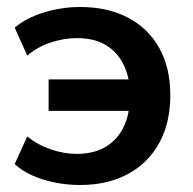

<svg xmlns="http://www.w3.org/2000/svg" viewBox="-20 -519 552 549"><path d="M208 10Q173 10 137.5 3Q102 -4 72 -17.5Q42 -31 22 -50L58 -129Q87 -105 125 -92Q163 -79 199 -79Q244 -79 276.5 -96Q309 -113 328.5 -146.5Q348 -180 351 -228L362 -202H119V-292H362L351 -272Q346 -313 328 -344Q310 -375 278.5 -392.5Q247 -410 199 -410Q163 -410 125 -397.5Q87 -385 58 -360L22 -440Q55 -468 106 -483.5Q157 -499 209 -499Q288 -499 346 -468.5Q404 -438 435.5 -381.5Q467 -325 467 -247Q467 -168 435.5 -110.5Q404 -53 346 -21.5Q288 10 208 10Z"/></svg>

Font: NunitoSans3
Style: Bold
Weight: 700
Designer: Vernon Adams
Foundry: Vernon Adams
Version: Version 3.101;gftools[0.9.27]